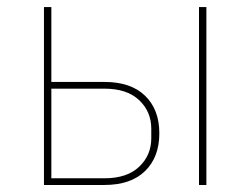

<svg xmlns="http://www.w3.org/2000/svg" viewBox="-20 -526 712 546"><path d="M105 0V-505.9H126V-293H276.9Q352.1 -293 392.6 -253.7Q433.1 -214.4 433.1 -147Q433.1 -79.1 392.6 -39.6Q352.1 0 276.9 0ZM545.9 0V-505.9H566.9V0ZM126 -19H276.9Q341.3 -19 375.7 -51.8Q410.2 -84.5 410.2 -132.8V-160.2Q410.2 -208.5 375.7 -241.2Q341.3 -273.9 276.9 -273.9H126Z"/></svg>

Font: Anuphan Thin
Style: Regular
Weight: 250
Designer: Mike Abbink, Paul van der Laan, Pieter van Rosmalen, Mint Tantisuwanna
Foundry: Bold Monday; Cadson Demak
Version: Version 3.002;hotconv 1.0.109;makeotfexe 2.5.65596